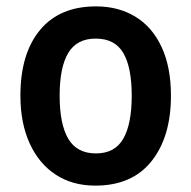

<svg xmlns="http://www.w3.org/2000/svg" viewBox="-20 -572 600 602"><path d="M516 -272Q516 -143 455 -66.5Q394 10 279 10Q207 10 154.5 -24.5Q102 -59 73 -122.5Q44 -186 44 -272Q44 -404 105.5 -478Q167 -552 281 -552Q351 -552 404 -520Q457 -488 486.5 -425Q516 -362 516 -272ZM167 -272Q167 -183 194 -137Q221 -91 281 -91Q340 -91 366.5 -137Q393 -183 393 -272Q393 -361 366.5 -406Q340 -451 280 -451Q221 -451 194 -406Q167 -361 167 -272Z"/></svg>

Font: Noto Sans Gurmukhi UI SemiCondensed SemiBold
Style: Regular
Weight: 600
Width: 4
Designer: Jelle Bosma - Monotype Design Team
Foundry: Monotype Imaging Inc.
Version: Version 2.004; ttfautohint (v1.8.4.7-5d5b)